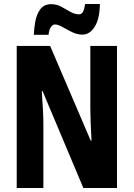

<svg xmlns="http://www.w3.org/2000/svg" viewBox="-20 -945 672 965"><path d="M568 0H399L194 -487H190Q194 -433 196 -390.5Q198 -348 198 -317V0H64V-714H232L436 -238H440Q437 -289 435.5 -330Q434 -371 434 -403V-714H568ZM150 -770Q151 -802 157.5 -837.5Q164 -873 182.5 -898.5Q201 -924 238 -924Q265 -924 288.5 -911Q312 -898 334 -885.5Q356 -873 377 -873Q391 -873 397.5 -886.5Q404 -900 408 -925H482Q481 -850 456 -810.5Q431 -771 394 -771Q368 -771 342.5 -783.5Q317 -796 294.5 -809Q272 -822 255 -822Q246 -822 236.5 -810Q227 -798 224 -770Z"/></svg>

Font: Noto Sans Bengali ExtraCondensed
Style: Bold
Weight: 700
Width: 2
Designer: Joana Ranito - Universal Thirst; Jelle Bosma - Monotype Design Team
Foundry: Universal Thirst ehf.
Version: Version 3.000; ttfautohint (v1.8.4.7-5d5b)